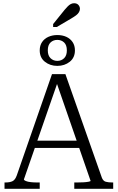

<svg xmlns="http://www.w3.org/2000/svg" viewBox="-20 -1169 729 1189"><path d="M182 -298H487V-253H178ZM322 -681 337 -660 128 -58Q128 -53 140 -48Q152 -43 171 -41Q190 -39 210 -39H226V0H8V-39H13Q41 -39 57.5 -47Q74 -55 84 -83L302 -710H385L611 -68Q619 -48 635 -43.5Q651 -39 676 -39H681V0H440V-39H457Q476 -39 495.5 -40Q515 -41 528 -43.5Q541 -46 541 -49ZM276 -857Q276 -825 293 -808.5Q310 -792 335 -792Q360 -792 377 -808.5Q394 -825 394 -857Q394 -890 377 -906Q360 -922 335 -922Q310 -922 293 -906Q276 -890 276 -857ZM444 -857Q444 -812 412 -786.5Q380 -761 335 -761Q290 -761 258 -786.5Q226 -812 226 -857Q226 -887 240.5 -908.5Q255 -930 280 -941Q305 -952 335 -952Q366 -952 390.5 -941Q415 -930 429.5 -908.5Q444 -887 444 -857ZM380 -1108 309 -1020V-1002H332L422 -1055Q439 -1065 451 -1074Q463 -1083 469 -1093.5Q475 -1104 475 -1114Q475 -1128 465.5 -1138.5Q456 -1149 439 -1149Q428 -1149 418.5 -1144Q409 -1139 400 -1130Q391 -1121 380 -1108Z"/></svg>

Font: Roboto Serif 36pt Light
Style: Regular
Weight: 300
Designer: Greg Gazdowicz
Foundry: Commercial Type
Version: Version 1.008